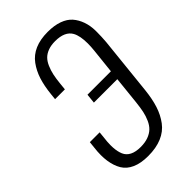

<svg xmlns="http://www.w3.org/2000/svg" viewBox="-247 -911 1001 1001"><g transform="rotate(-45 253.0 -410.5)"><path d="M224.6 3.9Q171.4 3.9 135 -12.2Q98.6 -28.3 80.6 -58.3Q62.5 -88.4 56.2 -130.9Q53.2 -151.4 53.2 -174.3Q53.2 -198.7 56.6 -226.1L60.5 -262.7H132.8L129.4 -228.5Q125.5 -199.7 125.5 -174.8Q125.5 -166 126 -157.2Q127.9 -126 137.5 -103.5Q147 -81.1 170.2 -69.1Q193.4 -57.1 230.5 -57.1Q262.7 -57.1 286.6 -65.9Q310.5 -74.7 326.2 -89.6Q341.8 -104.5 352.5 -128.4Q363.3 -152.3 368.7 -178Q374 -203.6 377.9 -239.3L394 -393.6H221.2L226.6 -446.3H399.4L414.1 -583.5Q417 -610.8 417 -633.8Q417 -689.9 400.4 -720.2Q376.5 -763.2 304.7 -763.2Q274.9 -763.2 252.4 -754.9Q230 -746.6 215.6 -732.2Q201.2 -717.8 191.2 -694.8Q181.2 -671.9 175.8 -647Q170.4 -622.1 167 -587.9L163.1 -549.3H90.8L94.2 -582.5Q100.1 -638.7 113.5 -680.7Q127 -722.7 151.6 -756.3Q176.3 -790 216.3 -807.4Q256.3 -824.7 311.5 -824.7Q359.9 -824.7 394.8 -812Q429.7 -799.3 449.7 -776.4Q469.7 -753.4 481 -721.7Q492.2 -689.9 492.7 -652.3Q492.7 -647.5 492.7 -642.6Q492.7 -608.9 489.7 -571.3L456.1 -249.5Q449.7 -190.4 435.5 -146.5Q421.4 -102.5 395.3 -67.4Q369.1 -32.2 326.4 -14.2Q283.7 3.9 224.6 3.9Z"/></g></svg>

Font: Oswald
Style: Light
Weight: 300
Designer: Vernon Adams
Foundry: Vernon Adams
Version: 3.0; ttfautohint (v0.95.6-bc232) -l 8 -r 50 -G 200 -x 0 -w "